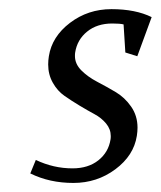

<svg xmlns="http://www.w3.org/2000/svg" viewBox="-20 -404 355 424"><path d="M46.9 -21 59.1 -50.8Q98.1 -32.2 140.1 -32.2Q174.8 -32.2 197.3 -50Q219.7 -67.9 224.1 -96.2Q224.6 -98.6 224.6 -103.5Q224.6 -118.7 214.4 -131.1Q204.1 -143.6 188.7 -151.9Q173.3 -160.2 155.5 -170.9Q137.7 -181.6 122.3 -192.4Q106.9 -203.1 96.7 -221.2Q86.4 -239.3 86.4 -261.7Q86.4 -270.5 87.9 -279.8Q94.7 -323.2 134.5 -353.5Q174.3 -383.8 226.1 -383.8Q279.3 -383.8 314.9 -366.2L283.2 -279.8L256.8 -288.1L252.9 -350.1Q245.1 -352.1 228 -352.1Q194.3 -352.1 172.4 -334.2Q150.4 -316.4 146 -288.1Q145.5 -285.6 145.5 -280.3Q145.5 -262.7 159.7 -248.5Q173.8 -234.4 194.3 -223.6Q214.8 -212.9 235.1 -200.9Q255.4 -189 269.5 -168.7Q283.7 -148.4 283.7 -122.1Q283.7 -113.8 282.2 -104Q275.4 -60.5 234.9 -30.3Q194.3 0 142.1 0Q89.4 0 46.9 -21Z"/></svg>

Font: Gawaa
Style: Italic
Weight: 400
Designer: T. Christopher White
Version: Version 1.0